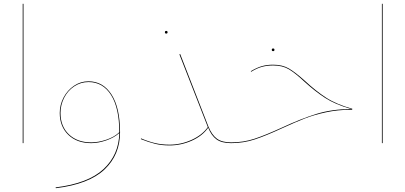

<svg xmlns="http://www.w3.org/2000/svg" viewBox="-20 -750 2124 1006"><path d="M99 0V-730H103V0Z M609 -57Q609 61 527.5 138Q446 215 273 236L271 232Q442 211 522.5 136Q603 61 605 -53Q579 -29 537 -14.5Q495 0 458 0Q383 0 338 -43.5Q293 -87 293 -158Q293 -201 313 -239Q333 -277 367.5 -300.5Q402 -324 444 -324Q520 -324 564.5 -254.5Q609 -185 609 -57ZM605 -57Q605 -184 562 -252Q519 -320 444 -320Q403 -320 369 -297.5Q335 -275 316 -237.5Q297 -200 297 -158Q297 -88 341 -46Q385 -4 458 -4Q495 -4 537 -18Q579 -32 605 -57Z M1194 -2 1191 0Q1141 0 1114 -20Q1087 -40 1071 -81Q1041 -38 985 -13Q929 12 868 12Q827 12 792.5 3.5Q758 -5 718 -21L719 -25Q756 -9 791.5 -0.5Q827 8 868 8Q928 8 983.5 -17Q1039 -42 1069 -84L920 -465L924 -467L1072 -87Q1090 -43 1116.5 -23.5Q1143 -4 1191 -4ZM844 -581Q844 -588 851 -588Q858 -588 858 -581Q858 -574 851 -574Q844 -574 844 -581Z M1578 -326Q1634 -274 1687.5 -239Q1741 -204 1826 -180L1825 -175H1820Q1750 -175 1687.5 -161.5Q1625 -148 1576.5 -129Q1528 -110 1458 -78Q1374 -39 1315 -19.5Q1256 0 1191 0L1189 -2L1191 -4Q1256 -4 1313.5 -23Q1371 -42 1456 -81Q1557 -128 1637.5 -153Q1718 -178 1819 -179Q1736 -203 1683.5 -237Q1631 -271 1574 -323Q1527 -367 1493.5 -387Q1460 -407 1411 -407Q1380 -407 1353.5 -400Q1327 -393 1296 -374L1294 -377Q1326 -396 1352.5 -403.5Q1379 -411 1411 -411Q1460 -411 1494 -391Q1528 -371 1578 -326ZM1404 -489Q1404 -496 1411 -496Q1418 -496 1418 -489Q1418 -482 1411 -482Q1404 -482 1404 -489Z M1981 0V-730H1985V0Z"/></svg>

Font: FiraGO Four
Style: Regular
Weight: 100
Designer: bBox Type
Foundry: bBox Type GmbH
Version: Version 1.001